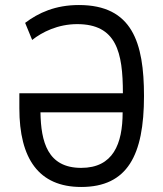

<svg xmlns="http://www.w3.org/2000/svg" viewBox="-20 -732 650 764"><path d="M303 12C487 12 553 -114 553 -350C553 -563 506 -712 294 -712C200 -712 133 -681 80 -641L108 -573C147 -604 210 -636 287 -636C443 -636 469 -525 469 -361H57V-301C57 -101 134 12 303 12ZM303 -64C169 -64 143 -168 141 -285H468C468 -159 430 -64 303 -64Z"/></svg>

Font: Finlandica
Style: Regular
Weight: 400
Designer: Niklas Ekholm, Juho Hiilivirta, Jaakko Suomalainen
Foundry: Helsinki Type Studio
Version: Version 2.000;Glyphs 3.2 (3202)